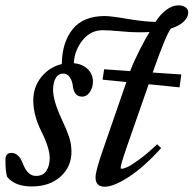

<svg xmlns="http://www.w3.org/2000/svg" viewBox="-35 -688 726 720"><path d="M84 11.2Q21 11.2 -8.3 -24.9Q-14.6 -45.4 -14.6 -87.9Q-14.6 -114.7 7.3 -114.7Q35.6 -114.7 50.3 -75.7Q67.9 -28.3 99.6 -28.3Q126.5 -28.3 138.9 -47.6Q151.4 -66.9 151.4 -95.2Q151.4 -132.8 120.1 -195.3Q89.8 -255.9 89.8 -311.5Q89.8 -362.3 120.4 -399.7Q150.9 -437 196.8 -447.8Q197.8 -529.3 237.5 -578.6Q277.3 -627.9 358.4 -627.9Q381.3 -627.9 448.7 -616.2Q512.2 -606 548.3 -606Q564.9 -632.8 587.9 -650.4Q610.8 -668 634.3 -668Q650.4 -668 660.6 -660.6Q670.9 -653.3 670.9 -640.6Q670.9 -623.5 654.1 -607.2Q637.2 -590.8 606 -581.1Q587.9 -559.1 537.6 -416L645 -408.7L638.2 -360.4L522.5 -372.1L440.9 -138.2Q417.5 -70.3 417.5 -58.6Q417.5 -55.2 421.4 -55.2Q428.2 -55.2 442.6 -61.5Q457 -67.9 487.8 -90.3Q518.6 -112.8 554.2 -147L569.3 -132.8Q505.4 -62 448.5 -24.9Q391.6 12.2 357.9 12.2Q323.2 12.2 323.2 -22.9Q323.2 -47.9 354.5 -136.2L439 -380.4L349.6 -389.2L355.5 -428.2L453.1 -421.4Q466.3 -456.1 488.3 -499.8Q510.3 -543.5 525.9 -567.9Q515.6 -566.9 486.3 -566.9Q452.1 -566.9 415.5 -570.8Q372.6 -574.7 350.1 -574.7Q305.2 -574.7 275.4 -538.1Q245.6 -501.5 242.2 -455.6Q241.7 -454.1 241.7 -451.2Q274.4 -447.8 293.9 -429Q313.5 -410.2 313.5 -381.3Q313.5 -360.4 302.2 -343Q291 -325.7 272.9 -325.7Q242.7 -325.7 238.3 -365.2Q235.8 -385.7 226.3 -398.9Q216.8 -412.1 203.1 -412.1Q183.6 -412.1 173.8 -395Q164.1 -377.9 164.1 -351.6Q164.1 -310.1 196.3 -241.2Q215.3 -200.7 224.1 -174.3Q232.9 -147.9 232.9 -118.7Q232.9 -62.5 191.9 -25.6Q150.9 11.2 84 11.2Z"/></svg>

Font: Elstob 10pt Medium
Style: Italic
Weight: 500
Italic angle: -20°
Designer: Peter S. Baker
Version: Version 1.015